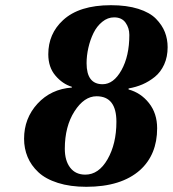

<svg xmlns="http://www.w3.org/2000/svg" viewBox="-20 -700 659 732"><path d="M310.1 -459Q310.1 -378.9 371.1 -378.9Q413.1 -378.9 443.1 -432.6Q473.1 -486.3 473.1 -566.9Q473.1 -593.3 458.7 -613.5Q444.3 -633.8 415 -633.8Q390.6 -633.8 369.9 -616.9Q349.1 -600.1 336.4 -574Q323.7 -547.9 316.9 -517.8Q310.1 -487.8 310.1 -459ZM227.1 -132.8Q227.1 -87.4 247.6 -60.8Q268.1 -34.2 305.2 -34.2Q356.4 -34.2 390.1 -93Q423.8 -151.9 423.8 -235.8Q423.8 -333 348.1 -333Q300.8 -333 263.9 -275.4Q227.1 -217.8 227.1 -132.8ZM71.8 -170.9Q71.8 -249 123 -304.7Q174.3 -360.4 253.9 -366.2V-369.1Q218.3 -379.9 191.2 -411.9Q164.1 -443.8 164.1 -493.2Q164.1 -571.3 220.2 -623Q281.7 -680.2 402.8 -680.2Q463.4 -680.2 507.3 -666.3Q551.3 -652.3 574.7 -628.4Q598.1 -604.5 608.6 -577.6Q619.1 -550.8 619.1 -520Q619.1 -483.4 606 -454.3Q592.8 -425.3 570.6 -407.2Q548.3 -389.2 523.4 -378.4Q498.5 -367.7 470.2 -362.8V-358.9Q517.1 -346.2 548.1 -306.9Q579.1 -267.6 579.1 -210.9Q579.1 -110.8 514.2 -51.8Q442.4 12.2 309.1 12.2Q247.6 12.2 200.7 -2.7Q153.8 -17.6 126.2 -43.5Q98.6 -69.3 85.2 -101.6Q71.8 -133.8 71.8 -170.9Z"/></svg>

Font: Linguistics Pro
Style: Bold Italic
Weight: 700
Italic angle: -12°
Designer: Stefan Peev, Context Ltd
Foundry: Stefan Peev, Context Ltd
Version: Version 001.000